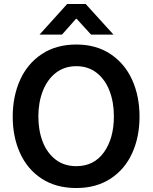

<svg xmlns="http://www.w3.org/2000/svg" viewBox="-20 -938 769 966"><path d="M44 -351Q44 -453 81 -535.5Q118 -618 190.5 -666Q263 -714 364 -714Q464 -714 536 -666Q608 -618 645 -536Q682 -454 682 -351Q682 -249 645 -167.5Q608 -86 536 -39Q464 8 364 8Q262 8 190 -39Q118 -86 81 -167.5Q44 -249 44 -351ZM553 -353Q553 -424 531 -481Q509 -538 466.5 -571.5Q424 -605 364 -605Q304 -605 261 -571.5Q218 -538 195.5 -480.5Q173 -423 173 -352Q173 -281 195 -224.5Q217 -168 260 -135Q303 -102 364 -102Q453 -102 503 -172Q553 -242 553 -353ZM318 -918H411L551 -764H438L366 -843H362L292 -764H179Z"/></svg>

Font: Be Vietnam SemiBold
Style: Regular
Weight: 600
Designer: Gabriel Lam
Foundry: TypeRant
Version: Version 4.000